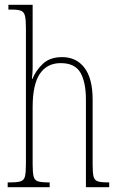

<svg xmlns="http://www.w3.org/2000/svg" viewBox="-20 -780 497 800"><path d="M12 0V-20H21Q52 -20 66 -24.5Q80 -29 84 -45Q88 -61 88 -96V-664Q88 -698 84 -714Q80 -730 68 -735Q56 -740 31 -740H15V-760H116V-495Q116 -478 113 -451H115Q129 -486 158.5 -514Q188 -542 239 -542Q298 -542 332 -497.5Q366 -453 366 -364V-94Q366 -61 369.5 -45.5Q373 -30 386 -25Q399 -20 427 -20H435V0H338V-364Q338 -438 315 -477.5Q292 -517 233 -517Q176 -517 146 -472.5Q116 -428 116 -333V-96Q116 -61 120 -45Q124 -29 138 -24.5Q152 -20 182 -20H187V0Z"/></svg>

Font: Noto Serif Myanmar ExtraCondensed Thin
Style: Regular
Weight: 100
Width: 2
Designer: Ben Mitchell and the Monotype Design Team
Foundry: Monotype Imaging Inc.
Version: Version 2.106; ttfautohint (v1.8.4.7-5d5b)